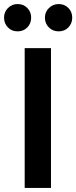

<svg xmlns="http://www.w3.org/2000/svg" viewBox="-53 -929 377 949"><path d="M34 -909Q63 -909 82 -889.5Q101 -870 101 -842Q101 -813 82 -793.5Q63 -774 34 -774Q5 -774 -14 -793.5Q-33 -813 -33 -842Q-33 -870 -13.5 -889.5Q6 -909 34 -909ZM237 -909Q266 -909 285 -889.5Q304 -870 304 -842Q304 -813 285 -793.5Q266 -774 237 -774Q208 -774 188.5 -793.5Q169 -813 169 -842Q169 -870 189 -889.5Q209 -909 237 -909ZM199 -691V0H69V-691Z"/></svg>

Font: Fira Sans Condensed Medium
Style: Regular
Weight: 500
Width: 3
Designer: Carrois Corporate & Edenspiekermann AG
Foundry: Carrois Corporate GbR & Edenspiekermann AG
Version: Version 4.203;PS 004.203;hotconv 1.0.88;makeotf.lib2.5.64775